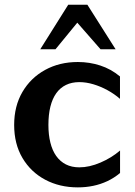

<svg xmlns="http://www.w3.org/2000/svg" viewBox="-20 -784 578 823"><path d="M313.6 19.2Q235.5 19.2 173.7 -13.7Q111.9 -46.6 76.3 -106.8Q40.7 -167 40.7 -248.4Q40.7 -329.2 76.2 -389.9Q111.7 -450.5 173.4 -484.3Q235.2 -518.2 313.6 -518.2Q363.9 -518.2 409.8 -503.2Q455.8 -488.3 494.3 -456.3V-360.3Q470.4 -381.2 440.8 -397.4Q411.1 -413.6 380.1 -422.8Q349.2 -432 320.1 -432Q287.7 -432 262.8 -419.9Q237.9 -407.8 221.2 -384.4Q204.5 -361.1 196 -326.9Q187.5 -292.8 187.5 -248.4Q187.5 -206.5 195.9 -172.8Q204.2 -139.1 220.9 -115.5Q237.7 -91.9 262.4 -79.3Q287.2 -66.7 320.1 -66.7Q363.2 -66.7 410.8 -87.2Q458.3 -107.6 494.6 -138.8V-42.4Q469.1 -21.1 440.1 -7.5Q411.1 6.1 379.5 12.6Q347.9 19.2 313.6 19.2ZM152.5 -572.7 272.4 -763.6H354.6L475.6 -572.7H411.1L311.3 -686.8L217.8 -572.7Z"/></svg>

Font: Russolo 10pt ExtraLight
Style: Regular
Weight: 200
Designer: Micah Stupak-Hahn
Version: Version 1.000